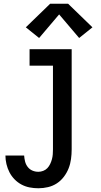

<svg xmlns="http://www.w3.org/2000/svg" viewBox="-20 -783 540 1026"><path d="M185 223Q161 223 138 218.5Q115 214 94.5 203Q74 192 57.5 175Q41 158 30.5 137.5Q20 117 14.5 94Q9 71 9 48H109Q110 64 114 80Q118 96 128 109Q138 122 153 128.5Q168 135 185 135Q198 135 211 130Q224 125 233 115.5Q242 106 248 93.5Q254 81 257.5 68Q261 55 262 41.5Q263 28 263 15V-432H138V-520H363V15Q363 41 359.5 67Q356 93 346.5 117Q337 141 321 162Q305 183 283.5 197Q262 211 236.5 217Q211 223 185 223ZM189 -580 118 -637 248 -763H344L474 -637L403 -580L296 -706Z"/></svg>

Font: Zed Sans Semibold
Style: Regular
Weight: 600
Designer: Belleve Invis
Foundry: Belleve Invis
Version: Version 1.0.0; ttfautohint (v1.8.4)